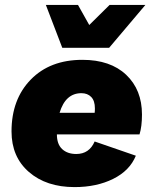

<svg xmlns="http://www.w3.org/2000/svg" viewBox="-20 -754 625 783"><path d="M425 -559H234L167 -734H298L344 -652L427 -734H573ZM316 -510Q430 -510 494.5 -449Q559 -388 559 -287Q559 -238 549 -206H212Q212 -166 233.5 -146Q255 -126 291 -126Q344 -126 366 -177L534 -119Q509 -58 441.5 -24.5Q374 9 284 9Q169 9 98 -52.5Q27 -114 27 -218Q27 -349 105.5 -429.5Q184 -510 316 -510ZM312 -374Q247 -374 223 -294H366Q367 -300 367 -312Q367 -343 352 -358.5Q337 -374 312 -374Z"/></svg>

Font: Elaine Sans ExtraBold
Style: Italic
Weight: 800
Italic angle: -13°
Designer: Wei Huang
Foundry: Wei Huang
Version: Version 2.001;December 24, 2019;FontCreator 12.0.0.2547 64-b